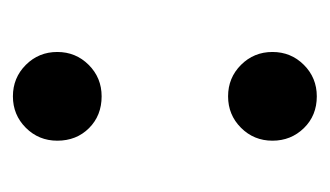

<svg xmlns="http://www.w3.org/2000/svg" viewBox="-124 -374 499 290"><g transform="rotate(-90 125.0 -228.5)"><path d="M125 -324Q96 -324 77 -343Q58 -362 58 -391Q58 -419 77.5 -438.5Q97 -458 125 -458Q153 -458 172.5 -438.5Q192 -419 192 -391Q192 -363 172.5 -343.5Q153 -324 125 -324ZM125 1Q96 1 77 -18.5Q58 -38 58 -66Q58 -94 77.5 -113.5Q97 -133 125 -133Q153 -133 172.5 -113.5Q192 -94 192 -66Q192 -38 172.5 -18.5Q153 1 125 1Z"/></g></svg>

Font: Hind Vadodara Medium
Style: Regular
Weight: 500
Designer: Hitesh Malaviya
Foundry: Indian Type Foundry
Version: Version 1.001;PS 1.0;hotconv 1.0.86;makeotf.lib2.5.63406; tt